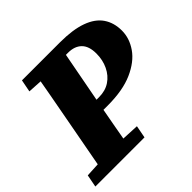

<svg xmlns="http://www.w3.org/2000/svg" viewBox="-175 -819 986 986"><g transform="rotate(-45 318.5 -326.0)"><path d="M-13 0 0 -68 137 -75H211L357 -68L344 0ZM63 0 129 -355Q143 -429 156.5 -503.5Q170 -578 183 -652H371L304 -298Q290 -223 276.5 -148.5Q263 -74 250 0ZM93 -585 106 -652H254L247 -577H231ZM210 -249 215 -311H325Q371 -311 404 -333Q437 -355 455.5 -393.5Q474 -432 474 -479Q474 -533 447.5 -559Q421 -585 374 -585H280L286 -652H382Q475 -652 534.5 -630.5Q594 -609 622 -568Q650 -527 650 -470Q650 -414 615 -363.5Q580 -313 508 -281Q436 -249 326 -249Z"/></g></svg>

Font: Source Serif 4 Black
Style: Italic
Weight: 900
Italic angle: -12°
Designer: Frank Grießhammer
Foundry: Adobe Systems Incorporated
Version: Version 4.004;hotconv 1.0.116;makeotfexe 2.5.65601